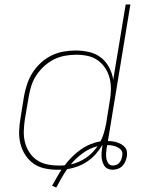

<svg xmlns="http://www.w3.org/2000/svg" viewBox="-20 -755 640 863"><path d="M233 88 214 80Q225 61 235 43Q245 25 256 8H239Q209 8 181 2Q153 -4 131 -19.5Q109 -35 94 -58Q79 -81 72 -108.5Q65 -136 66 -165Q67 -194 72 -223L88 -323Q93 -350 102 -377Q111 -404 126.5 -428.5Q142 -453 164 -473Q186 -493 211.5 -505.5Q237 -518 265 -523Q293 -528 320 -528Q351 -528 381 -521Q411 -514 433.5 -496.5Q456 -479 470 -453Q484 -427 489 -397L545 -735H566L465 -121Q476 -121 486.5 -119.5Q497 -118 507.5 -114.5Q518 -111 527 -105.5Q536 -100 542.5 -92Q549 -84 550.5 -73Q552 -62 550 -51Q548 -40 543 -28.5Q538 -17 529.5 -8.5Q521 0 509 4Q497 8 486 8Q475 8 465 3.5Q455 -1 449 -10Q443 -19 440 -29.5Q437 -40 436.5 -51Q436 -62 437 -73.5Q438 -85 440 -97L441 -102H439Q427 -81 410 -62Q393 -43 372 -29Q351 -15 328 -6.5Q305 2 282 5Q268 25 256 46Q244 67 233 88ZM243 -11Q250 -11 257 -11Q264 -11 271 -12Q286 -32 304 -50Q322 -68 342.5 -82.5Q363 -97 386 -106.5Q409 -116 432 -120Q442 -139 447.5 -159Q453 -179 457 -199L473 -299Q478 -325 478.5 -351.5Q479 -378 473 -402.5Q467 -427 453.5 -448Q440 -469 420 -483.5Q400 -498 375 -503.5Q350 -509 323 -509Q298 -509 272.5 -504.5Q247 -500 223.5 -488.5Q200 -477 179.5 -458.5Q159 -440 144 -417.5Q129 -395 121 -370Q113 -345 109 -320L92 -220Q88 -194 87 -167.5Q86 -141 92 -116.5Q98 -92 111.5 -71Q125 -50 145 -36Q165 -22 190.5 -16.5Q216 -11 243 -11ZM487 -11Q495 -11 503 -14Q511 -17 516.5 -23.5Q522 -30 525 -37.5Q528 -45 529 -53Q531 -62 529.5 -70Q528 -78 522 -83.5Q516 -89 509.5 -92.5Q503 -96 494.5 -98.5Q486 -101 478 -102Q470 -103 462 -103L460 -94Q458 -81 457 -68.5Q456 -56 458 -43.5Q460 -31 467 -21Q474 -11 487 -11ZM298 -16Q316 -20 333.5 -27.5Q351 -35 366.5 -45.5Q382 -56 395 -69.5Q408 -83 419 -98Q385 -90 353.5 -67.5Q322 -45 298 -16Z"/></svg>

Font: Iosevka Thin Extended
Style: Italic
Weight: 100
Width: 7
Italic angle: -9°
Monospace: yes
Designer: Belleve Invis
Foundry: Belleve Invis
Version: Version 32.5.0; ttfautohint (v1.8.4)